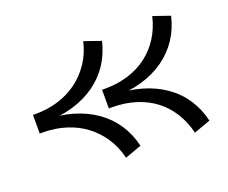

<svg xmlns="http://www.w3.org/2000/svg" viewBox="-93 -655 979 823"><g transform="rotate(-20 397.0 -244.0)"><path d="M667.9 22.4Q655.1 -30.5 628.7 -72.2Q602.4 -113.8 564.1 -142.7Q525.8 -171.6 476.9 -186.5Q427.9 -201.5 370.5 -201.5H356.6V-286.5H369.9Q426.8 -286.5 475.8 -301.5Q524.7 -316.4 563 -345.3Q601.3 -374.2 627.9 -415.7Q654.5 -457.1 666.8 -510L743.3 -483.6Q730.4 -428.2 701 -383.4Q671.6 -338.7 626.6 -306.4Q581.5 -274.2 522.7 -256.9Q463.9 -239.5 392.6 -239.5V-249Q463.9 -249 522.7 -231.7Q581.5 -214.4 626.8 -182.4Q672.2 -150.4 701.6 -105.4Q730.9 -60.4 743.9 -5ZM353.7 22.4Q340.9 -30.5 313.2 -72.2Q285.5 -113.8 246.4 -142.7Q207.2 -171.6 158.8 -186.5Q110.4 -201.5 55.7 -201.5H41.4V-286.5H55.2Q109.3 -286.5 157.7 -301.5Q206.1 -316.4 245.3 -345.3Q284.4 -374.2 312.1 -415.7Q339.8 -457.1 352.1 -510L428.1 -483.6Q415.2 -428.2 385.8 -383.4Q356.4 -338.7 311.4 -306.4Q266.3 -274.2 207.5 -256.9Q148.7 -239.5 77.4 -239.5V-249Q148.7 -249 207.5 -231.7Q266.3 -214.4 311.6 -182.4Q357 -150.4 386.6 -105.4Q416.3 -60.4 429.2 -5Z"/></g></svg>

Font: BioRhyme ExtraBold
Style: Regular
Weight: 800
Designer: Aoife Mooney
Foundry: Aoife Mooney Type
Version: Version 1.600;gftools[0.9.33]